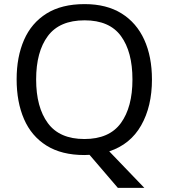

<svg xmlns="http://www.w3.org/2000/svg" viewBox="-20 -745 821 935"><path d="M720 -358Q720 -227 667.5 -134.5Q615 -42 512 -8L683 170H554L416 9Q410 9 403.5 9.5Q397 10 391 10Q280 10 206.5 -36Q133 -82 97 -165Q61 -248 61 -359Q61 -468 97 -550.5Q133 -633 206.5 -679Q280 -725 392 -725Q499 -725 572 -679.5Q645 -634 682.5 -551.5Q720 -469 720 -358ZM156 -358Q156 -223 213 -145.5Q270 -68 391 -68Q512 -68 568.5 -145.5Q625 -223 625 -358Q625 -493 569 -569.5Q513 -646 392 -646Q270 -646 213 -569.5Q156 -493 156 -358Z"/></svg>

Font: Apis
Style: Regular
Weight: 400
Designer: Monotype Design Team
Foundry: Monotype Imaging Inc.
Version: Version 2.000; build 0001